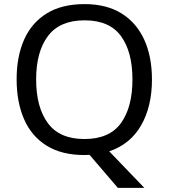

<svg xmlns="http://www.w3.org/2000/svg" viewBox="-20 -745 821 935"><path d="M720 -358Q720 -227 667.5 -135Q615 -43 512 -8L683 170H554L416 9Q410 9 403.5 9.5Q397 10 391 10Q280 10 206.5 -36Q133 -82 97 -165Q61 -248 61 -359Q61 -469 97 -551Q133 -633 206.5 -679Q280 -725 392 -725Q499 -725 572 -679.5Q645 -634 682.5 -551.5Q720 -469 720 -358ZM156 -358Q156 -223 213 -145.5Q270 -68 391 -68Q513 -68 569 -145.5Q625 -223 625 -358Q625 -493 569 -569.5Q513 -646 392 -646Q271 -646 213.5 -569.5Q156 -493 156 -358Z"/></svg>

Font: Noto Sans Syloti Nagri
Style: Regular
Weight: 400
Designer: Monotype Design Team
Foundry: Monotype Imaging Inc.
Version: Version 2.003; ttfautohint (v1.8.4.7-5d5b)